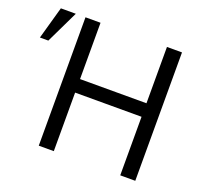

<svg xmlns="http://www.w3.org/2000/svg" viewBox="-150 -842 1045 984"><g transform="rotate(20 372.5 -350.0)"><path d="M681.6 0H599.6V-319.3H237.3V0H155.3V-700.2H237.3V-393.1H599.6V-700.2H681.6ZM102.5 -700.2 17.1 -522.9H-28.8L21 -700.2Z"/></g></svg>

Font: Segoe UI Historic
Style: Regular
Weight: 400
Foundry: Microsoft Corporation
Version: Version 1.03